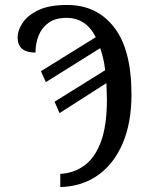

<svg xmlns="http://www.w3.org/2000/svg" viewBox="-20 -744 601 774"><path d="M223 -43Q278 -46 320.5 -77Q363 -108 387 -173Q411 -238 411 -344Q411 -359 410 -377Q409 -395 409 -409L220 -288L200 -334L404 -461Q401 -487 396 -508Q391 -529 384 -550L165 -413L145 -457L366 -594Q327 -672 248 -672Q203 -672 175.5 -652Q148 -632 135.5 -600Q123 -568 123 -532Q51 -532 51 -593Q51 -621 71 -651.5Q91 -682 134.5 -703Q178 -724 251 -724Q370 -724 440 -634Q510 -544 510 -363Q510 -249 474.5 -166Q439 -83 374.5 -37.5Q310 8 223 10Z"/></svg>

Font: Noto Serif Condensed
Style: Regular
Weight: 400
Width: 3
Designer: Monotype Design Team
Foundry: Monotype Imaging Inc.
Version: Version 2.013; ttfautohint (v1.8.4.7-5d5b)